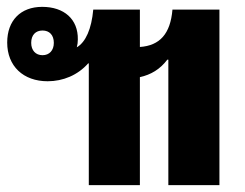

<svg xmlns="http://www.w3.org/2000/svg" viewBox="-20 -540 716 560"><path d="M239 0H388V-315C420 -322 447 -338 468 -366H471V0H620V-512H483C477 -441 446 -407 388 -403V-512H252C247 -456 230 -417 204 -402C206 -409 207 -417 207 -425C208 -484 167 -520 103 -520C40 -520 1 -480 1 -416C1 -347 48 -303 119 -303C164 -303 207 -321 237 -355H239ZM104 -379C84 -379 71 -393 71 -415C71 -438 84 -451 104 -451C124 -451 137 -438 137 -415C137 -393 124 -379 104 -379Z"/></svg>

Font: Noto Sans Thai Looped UI Narrow ExtraBold
Style: Regular
Weight: 800
Width: 4
Designer: Cadson Demak Team
Foundry: Cadson Demak Co., Ltd.
Version: Version 1.000